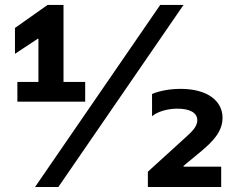

<svg xmlns="http://www.w3.org/2000/svg" viewBox="-20 -747 948 767"><path d="M233.7 -727.3H170.1L39.8 -635.3V-532L131 -592.3H133.5V-419.7H49.4V-340.9H320.3V-419.7H233.7ZM120 0H213.1L713.1 -727.3H620ZM570.7 0H863.6V-81.3H713.1V-84.2L786.6 -145.2C832.4 -183.9 869 -222.7 869 -276.6C869 -343.8 808.6 -392 701.7 -392C660.5 -392 618.6 -384.9 587.4 -371.4V-282.7C608.7 -301.1 649.1 -312.9 688.2 -312.9C736.9 -312.9 768.1 -297.6 768.1 -266.7C768.1 -237.9 740.4 -216.3 723 -199.6L570.7 -61.1Z"/></svg>

Font: TID UI
Style: Bold
Weight: 700
Designer: The TID Project Authors
Foundry: Bakken & Bæck
Version: Version 1.001;hotconv 1.0.109;makeotfexe 2.5.65596